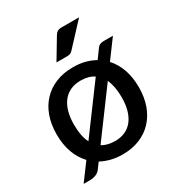

<svg xmlns="http://www.w3.org/2000/svg" viewBox="-181 -847 932 1004"><g transform="rotate(-30 285.5 -345.0)"><path d="M208 -92.5Q240 -73 286 -73Q320.5 -73 347.2 -85.2Q374 -97.5 392.2 -121Q410.5 -144.5 420 -178.2Q429.5 -212 429.5 -255Q429.5 -321 409 -364.5ZM366 -416Q334 -437.5 286 -437.5Q251 -437.5 224 -425Q197 -412.5 178.8 -389Q160.5 -365.5 151 -331.8Q141.5 -298 141.5 -255Q141.5 -185 163.5 -142ZM468.5 -445Q500 -410.5 516.8 -362.8Q533.5 -315 533.5 -255.5Q533.5 -195 516 -146.5Q498.5 -98 466.2 -63.8Q434 -29.5 388.2 -11Q342.5 7.5 286 7.5Q249 7.5 216.8 -0.5Q184.5 -8.5 157 -23.5L135.5 6Q123.5 24.5 105.5 31.5Q87.5 38.5 70.5 38.5H30.5L105.5 -63Q72.5 -97.5 55 -146Q37.5 -194.5 37.5 -255.5Q37.5 -316 55 -364.5Q72.5 -413 105 -447Q137.5 -481 183.2 -499.5Q229 -518 286 -518Q324 -518 356.8 -509.8Q389.5 -501.5 417.5 -485.5L447.5 -526.5Q453 -535 457.8 -540.8Q462.5 -546.5 468 -549.8Q473.5 -553 480.5 -554.5Q487.5 -556 497 -556H550.5ZM445.5 -728 325 -598.5Q317 -589.5 309.2 -586Q301.5 -582.5 289 -582.5H225L297.5 -703.5Q304.5 -716 313.8 -722Q323 -728 341 -728Z"/></g></svg>

Font: Lato SemiBold
Style: Regular
Weight: 600
Designer: Lukasz Dziedzic with Adam Twardoch and Botio Nikoltchev
Foundry: tyPoland Lukasz Dziedzic
Version: Version 2.015; 2015-08-06; http://www.latofonts.com/